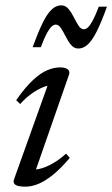

<svg xmlns="http://www.w3.org/2000/svg" viewBox="-20 -688 420 718"><path d="M32.5 -17.5 162.5 -380.5 177 -369.5Q161 -370 140.2 -361.5Q119.5 -353 97.5 -337.2Q75.5 -321.5 55.5 -299L40.5 -313.5Q75 -362.5 103.8 -389Q132.5 -415.5 157.5 -425.8Q182.5 -436 205 -436Q224 -436 233.2 -428.8Q242.5 -421.5 238 -408.5L108 -35.5L99.5 -54.5Q116 -52.5 137.2 -59Q158.5 -65.5 181.8 -79.5Q205 -93.5 227 -113.5L241 -97.5Q206 -56.5 176.5 -33Q147 -9.5 122.2 0.2Q97.5 10 75 10Q47.5 10 37.5 3Q27.5 -4 32.5 -17.5ZM380 -663Q360 -607.5 343 -573Q326 -538.5 309.2 -522.5Q292.5 -506.5 273 -506.5Q257 -506.5 245.8 -520Q234.5 -533.5 225.8 -551.2Q217 -569 208.2 -582.5Q199.5 -596 188.5 -596Q181.5 -596 173.8 -589.5Q166 -583 156 -565Q146 -547 132.5 -511.5H102Q122.5 -567.5 139.2 -601.8Q156 -636 172.8 -652Q189.5 -668 209 -668Q225 -668 236.2 -654.5Q247.5 -641 256.2 -623.2Q265 -605.5 273.8 -592Q282.5 -578.5 293.5 -578.5Q300.5 -578.5 308.2 -585Q316 -591.5 326 -609.8Q336 -628 349.5 -663Z"/></svg>

Font: Newsreader Text
Style: Italic
Weight: 400
Italic angle: -17°
Designer: Hugues Gentile
Foundry: Production Type
Version: Version 1.001